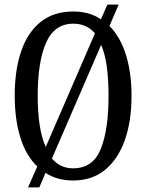

<svg xmlns="http://www.w3.org/2000/svg" viewBox="-20 -775 636 835"><path d="M142 -51Q93 -98 68.5 -177Q44 -256 44 -359Q44 -470 72 -552Q100 -634 156.5 -679.5Q213 -725 299 -725Q334 -725 364 -716.5Q394 -708 419 -691L447 -755H496L456 -662Q503 -615 527.5 -537Q552 -459 552 -358Q552 -247 522.5 -164.5Q493 -82 436.5 -36Q380 10 298 10Q229 10 178 -23L151 40H102ZM393 -630Q357 -672 299 -672Q217 -672 180.5 -589.5Q144 -507 144 -358Q144 -288 152.5 -231.5Q161 -175 179 -136ZM298 -43Q384 -43 418 -126.5Q452 -210 452 -358Q452 -429 444.5 -484.5Q437 -540 420 -580L206 -86Q241 -43 298 -43Z"/></svg>

Font: Noto Serif Thai ExtraCondensed
Style: Regular
Weight: 400
Width: 2
Designer: Monotype Design Team
Foundry: Monotype Imaging Inc.
Version: Version 2.002; ttfautohint (v1.8.4.7-5d5b)